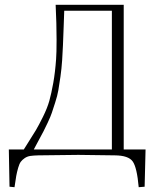

<svg xmlns="http://www.w3.org/2000/svg" viewBox="-20 -653 648 807"><path d="M213.9 -632.8H500V-24.9H591.8L587.9 131.8L563 133.8Q555.7 50.8 537.8 25.6Q520 0.5 462.9 0L309.1 -2L141.1 0Q121.1 0.5 107.7 2.4Q94.2 4.4 83.7 11.7Q73.2 19 67.4 26.9Q61.5 34.7 56.4 52.2Q51.3 69.8 48.3 86.2Q45.4 102.5 41 133.8L20 131.8L17.1 -24.9H80.1Q83.5 -30.3 90.3 -41Q117.7 -84 130.4 -105.2Q143.1 -126.5 160.9 -162.6Q178.7 -198.7 187.3 -229Q195.8 -259.3 203.9 -304.4Q211.9 -349.6 215.8 -404.8Q217.8 -428.7 217.8 -486.8Q217.8 -552.7 213.9 -632.8ZM250 -607.9Q249 -584.5 247.6 -541Q246.1 -497.6 244.6 -462.6Q243.2 -427.7 241.2 -399.9Q238.8 -363.8 234.1 -331.1Q229.5 -298.3 225.3 -274.2Q221.2 -250 211.9 -221.9Q202.6 -193.8 197.8 -178.7Q192.9 -163.6 180.2 -136.7Q167.5 -109.9 162.6 -100.6Q157.7 -91.3 142.1 -62.3Q126.5 -33.2 122.1 -24.9H450.2V-607.9Z"/></svg>

Font: Resagokr
Style: Light
Weight: 300
Designer: gluk
Foundry: gluk
Version: Version 0.95